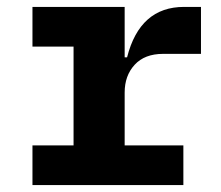

<svg xmlns="http://www.w3.org/2000/svg" viewBox="-20 -536 640 556"><path d="M74 -115H193V-401H74V-516H341V-370H348Q385 -516 513 -516H562V-380H452Q399 -380 370 -348.5Q341 -317 341 -268V-115H511V0H74Z"/></svg>

Font: iA Writer Duo S
Style: Bold
Weight: 700
Designer: Mike Abbink, Paul van der Laan, Pieter van Rosmalen, Oliver Reichenstein
Foundry: Bold Monday and Information Architects Inc.
Version: Version 2.000